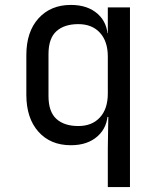

<svg xmlns="http://www.w3.org/2000/svg" viewBox="-20 -580 640 780"><path d="M418 180V20L420 -105H400L418 -126Q418 -64 377 -27Q336 10 268 10Q185 10 136 -45Q87 -100 87 -195V-356Q87 -451 136.5 -505.5Q186 -560 268 -560Q336 -560 377 -523.5Q418 -487 418 -424L400 -445H418V-550H508V180ZM298 -68Q354 -68 386 -103Q418 -138 418 -200V-350Q418 -412 386 -447Q354 -482 298 -482Q241 -482 209 -453Q177 -424 177 -360V-190Q177 -126 209 -97Q241 -68 298 -68Z"/></svg>

Font: Pitagon Sans Mono
Style: Regular
Weight: 400
Monospace: yes
Designer: Travis Tran
Foundry: Pitagon
Version: Version 1.001;gftools[0.9.26]